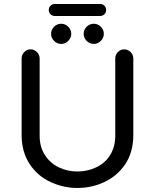

<svg xmlns="http://www.w3.org/2000/svg" viewBox="-20 -936 780 967"><path d="M225.6 -885.7Q225.6 -898.4 234.4 -907.2Q243.2 -916 255.9 -916H484.4Q497.1 -916 505.9 -907.2Q514.6 -898.4 514.6 -885.7Q514.6 -873 505.9 -864.3Q497.1 -855.5 484.4 -855.5H255.9Q243.2 -855.5 234.4 -864.3Q225.6 -873 225.6 -885.7ZM237.3 -765.6Q237.3 -786.1 252.4 -801.3Q267.6 -816.4 288.1 -816.4Q308.6 -816.4 323.7 -801.3Q338.9 -786.1 338.9 -765.6Q338.9 -745.1 323.7 -730Q308.6 -714.8 288.1 -714.8Q267.6 -714.8 252.4 -730Q237.3 -745.1 237.3 -765.6ZM401.4 -765.6Q401.4 -786.1 416.5 -801.3Q431.6 -816.4 452.1 -816.4Q472.7 -816.4 487.8 -801.3Q502.9 -786.1 502.9 -765.6Q502.9 -745.1 487.8 -730Q472.7 -714.8 452.1 -714.8Q431.6 -714.8 416.5 -730Q401.4 -745.1 401.4 -765.6ZM236.3 -18.6Q168.9 -48.8 128.9 -110.4Q88.9 -171.9 88.9 -255.9V-641.6Q88.9 -660.2 102.1 -673.8Q115.2 -687.5 133.8 -687.5Q152.3 -687.5 166 -673.8Q179.7 -660.2 179.7 -641.6V-252.9Q179.7 -193.4 207 -154.3Q232.4 -114.3 275.9 -93.3Q319.3 -72.3 370.1 -72.3Q419.9 -72.3 463.9 -92.8Q509.8 -114.3 535.2 -155.8Q560.5 -197.3 560.5 -252.9V-641.6Q560.5 -660.2 573.7 -673.8Q586.9 -687.5 605.5 -687.5Q624 -687.5 637.7 -673.8Q651.4 -660.2 651.4 -641.6V-255.9Q651.4 -169.9 610.4 -108.4Q570.3 -49.8 506.3 -19.5Q442.4 10.7 370.1 10.7Q299.8 10.7 236.3 -18.6Z"/></svg>

Font: jf-openhuninn-1.0
Style: Regular
Weight: 400
Designer: [Kosugi Maru]
      Designed by Motoya company      

      [Varela Round]
      Joe Prince(Latin component); Avraham Co
Foundry: justfont CO.,LTD.
Version: 1.0